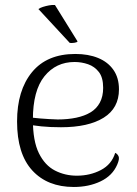

<svg xmlns="http://www.w3.org/2000/svg" viewBox="-20 -732 545 765"><path d="M133 -696Q140 -701 151 -704.5Q162 -708 175 -710.5Q188 -713 199 -712L289 -567Q287 -563 276 -561.5Q265 -560 258 -561ZM274 13Q169 13 108.5 -53Q48 -119 48 -248Q48 -372 107.5 -444.5Q167 -517 280 -517Q332 -517 371 -501Q410 -485 432 -453.5Q454 -422 454 -376Q454 -301 393 -263Q332 -225 223 -225Q180 -225 145 -228.5Q110 -232 75 -239L76 -268Q103 -263 140 -260Q177 -257 210 -256Q250 -256 283.5 -263Q317 -270 341 -284.5Q365 -299 378 -323.5Q391 -348 391 -382Q391 -423 374 -445Q357 -467 331 -476Q305 -485 277 -485Q203 -485 157 -428Q111 -371 111 -255Q111 -170 135 -121.5Q159 -73 199 -52.5Q239 -32 286 -32Q339 -32 382 -54.5Q425 -77 439 -123Q448 -119 452.5 -109Q457 -99 447 -76Q428 -32 381 -9.5Q334 13 274 13Z"/></svg>

Font: Arima Thin Light
Style: Regular
Weight: 300
Version: Version 1.100